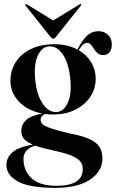

<svg xmlns="http://www.w3.org/2000/svg" viewBox="-20 -663 561 929"><path d="M309.5 -19Q374.5 -7 410.8 9Q447 25 461.2 47.8Q475.5 70.5 475.5 103Q475.5 166 416 206Q356.5 246 247.5 246Q122.5 246 66.8 215Q11 184 11 136.5Q11 98.5 40.5 73.5Q70 48.5 139 36.5Q108.5 24 95.8 8.5Q83 -7 83 -29.5Q83 -59.5 105.2 -81Q127.5 -102.5 183.5 -114Q113 -127.5 71.8 -171.2Q30.5 -215 30.5 -272Q30.5 -322.5 56.2 -362.5Q82 -402.5 129.8 -425.8Q177.5 -449 243.5 -449Q276 -449 304 -442.2Q332 -435.5 355 -423.5Q374 -462.5 398 -487.2Q422 -512 457 -512Q485 -512 503 -494Q521 -476 521 -448.5Q521 -424 510.2 -410.2Q499.5 -396.5 479 -396.5Q462.5 -396.5 452.2 -405.5Q442 -414.5 434.8 -426Q427.5 -437.5 420 -446.5Q412.5 -455.5 401.5 -455.5Q381.5 -455.5 361 -420Q400.5 -397 421.8 -360.8Q443 -324.5 443 -282.5Q443 -232.5 416 -193.2Q389 -154 342.8 -131.5Q296.5 -109 238.5 -109Q217.5 -109 197.5 -111.5Q188.5 -107.5 182.5 -100Q176.5 -92.5 176.5 -83Q176.5 -71 186 -62Q195.5 -53 224 -43Q252.5 -33 309.5 -19ZM217.5 -438.5Q183 -437 163.2 -394.5Q143.5 -352 150 -282Q156.5 -207 185.5 -163Q214.5 -119 253 -121Q288 -122.5 307.5 -164.5Q327 -206.5 320.5 -277Q314 -353.5 285.8 -397Q257.5 -440.5 217.5 -438.5ZM93.5 104Q93.5 163.5 133 199.8Q172.5 236 252.5 236Q380.5 236 380.5 155Q380.5 134.5 369.2 119.2Q358 104 328.8 91.2Q299.5 78.5 245.5 67Q216 60.5 192.2 54.2Q168.5 48 151 41.5Q122.5 49.5 108 66Q93.5 82.5 93.5 104ZM251 -485Q244 -476 237.5 -476Q231 -476 224 -485L104 -635.5Q100.5 -640 103 -642.5Q105.5 -644.5 110.5 -641.5L237.5 -564L364.5 -641.5Q370 -644.5 372 -642.5Q374.5 -640.5 371 -635.5Z"/></svg>

Font: Fraunces 144pt SemiBold
Style: Regular
Weight: 600
Version: Version 1.000;[0bf87f6ff]